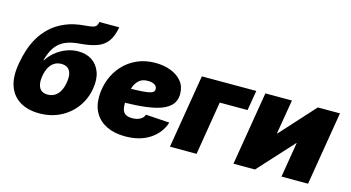

<svg xmlns="http://www.w3.org/2000/svg" viewBox="-80 -1042 2497 1367"><g transform="rotate(15 1168.0 -358.5)"><path d="M263.7 11.7Q180.7 11.7 122.6 -22.2Q64.5 -56.2 39.8 -122.6Q15.1 -189 31.2 -286.1L33.7 -300.8Q41.5 -346.7 57.4 -396.2Q73.2 -445.8 100.8 -492.7Q128.4 -539.6 171.1 -579.1Q213.9 -618.7 274.9 -644.5Q335.9 -670.4 418.9 -676.8Q457 -679.7 475.3 -684.8Q493.7 -689.9 500 -700.2Q506.3 -710.4 509.8 -727.5H656.2Q644 -659.7 615.7 -621.3Q587.4 -583 538.6 -565.7Q489.7 -548.3 415.5 -542.5Q370.1 -539.1 334.7 -528.3Q299.3 -517.6 272.7 -496.8Q246.1 -476.1 227.3 -443.1Q208.5 -410.2 195.3 -362.3H199.2Q218.3 -394 251.7 -422.6Q285.2 -451.2 328.9 -469Q372.6 -486.8 420.9 -486.8Q480 -486.8 521.7 -459Q563.5 -431.2 582.3 -379.9Q601.1 -328.6 589.4 -258.3Q576.2 -179.2 531 -118.2Q485.8 -57.1 417 -22.7Q348.1 11.7 263.7 11.7ZM286.6 -132.8Q314.9 -132.8 337.4 -146Q359.9 -159.2 375.2 -185.8Q390.6 -212.4 397 -251.5Q403.8 -290.5 397.5 -316.9Q391.1 -343.3 373 -356.4Q355 -369.6 326.7 -369.6Q298.8 -369.6 276.4 -356.4Q253.9 -343.3 238.8 -316.9Q223.6 -290.5 216.8 -251.5Q210.4 -212.4 216.8 -185.8Q223.1 -159.2 240.7 -146Q258.3 -132.8 286.6 -132.8Z M896 11.7Q817.9 11.7 760.7 -15.6Q703.6 -43 673.6 -94.2Q643.6 -145.5 645 -217.8Q646.5 -284.2 669.7 -344Q692.9 -403.8 735.6 -450.2Q778.3 -496.6 838.1 -523.2Q897.9 -549.8 972.2 -549.8Q1034.2 -549.8 1085.4 -530.3Q1136.7 -510.7 1167.2 -473.4Q1197.8 -436 1197.8 -381.8Q1197.8 -326.2 1162.8 -293Q1127.9 -259.8 1062.7 -243.4Q997.6 -227.1 906.5 -222.2Q815.4 -217.3 702.6 -217.3L720.7 -325.2Q817.9 -325.2 877.2 -326.9Q936.5 -328.6 967.5 -333.3Q998.5 -337.9 1009.5 -346.4Q1020.5 -355 1020.5 -368.2Q1020.5 -389.2 1002.7 -400.6Q984.9 -412.1 951.7 -412.1Q910.6 -412.1 887 -390.1Q863.3 -368.2 852.5 -335.7Q841.8 -303.2 838.4 -269.5Q835 -235.8 834.5 -212.9Q834 -187.5 840.1 -168Q846.2 -148.4 863 -137.5Q879.9 -126.5 911.6 -126.5Q945.3 -126.5 969.2 -139.2Q993.2 -151.9 1001 -175.8L1175.8 -164.6Q1151.4 -85.9 1078.4 -37.1Q1005.4 11.7 896 11.7Z M1715.8 -542.5 1690.9 -395H1485.8L1420.9 0H1224.6L1314.5 -542.5Z M2242.7 0H2046.9L2089.4 -258.3H2087.4L1851.6 0H1692.9L1782.7 -542.5H1978.5L1936 -288.1H1938.5L2169.4 -542.5H2332.5Z"/></g></svg>

Font: Inter 16pt Black
Style: Italic
Weight: 900
Italic angle: -9.3988°
Version: Version 4.001;git-66647c0bb